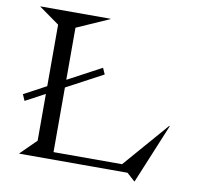

<svg xmlns="http://www.w3.org/2000/svg" viewBox="-81 -785 937 904"><g transform="rotate(10 387.5 -333.0)"><path d="M43.9 -249 30.8 -278.8 137.2 -335.9V-629.9L40 -699.2V-700.2H375V-698.2L220.2 -629.9V-380.9L380.9 -466.8L394 -437L220.2 -344.2V-35.2H547.9L735.8 -252L737.8 -250L620.1 34.2H618.2L580.1 0H63V-2L137.2 -75.2V-298.8Z"/></g></svg>

Font: Messapia
Style: Regular
Weight: 400
Designer: Luca Marsano
Foundry: Collletttivo
Version: Version 1.000;FEAKit 1.0